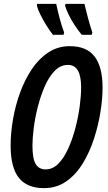

<svg xmlns="http://www.w3.org/2000/svg" viewBox="-20 -964 561 994"><path d="M208 10Q120 10 77.5 -43.5Q35 -97 35 -211Q35 -276 47.5 -347.5Q60 -419 84.5 -486Q109 -553 145.5 -607Q182 -661 231 -693Q280 -725 341 -725Q429 -725 470 -671Q511 -617 511 -510Q511 -453 500 -384Q489 -315 466.5 -245.5Q444 -176 408.5 -118Q373 -60 323 -25Q273 10 208 10ZM216 -87Q253 -87 282 -116.5Q311 -146 333 -194.5Q355 -243 370 -300Q385 -357 392.5 -412.5Q400 -468 400 -512Q400 -628 332 -628Q293 -628 263 -597Q233 -566 211.5 -516.5Q190 -467 175.5 -410Q161 -353 154.5 -300Q148 -247 148 -210Q148 -142 165 -114.5Q182 -87 216 -87ZM403 -784Q385 -806 367 -833Q349 -860 336 -887Q323 -914 317 -934L319 -944H417Q425 -912 434.5 -875Q444 -838 458 -796L455 -784ZM254 -784Q238 -804 220.5 -832Q203 -860 189.5 -887.5Q176 -915 171 -934L172 -944H271Q278 -910 289 -868.5Q300 -827 312 -796L309 -784Z"/></svg>

Font: Noto Sans ExtraCondensed SemiBold
Style: Italic
Weight: 600
Width: 2
Italic angle: -12°
Designer: Monotype Design Team
Foundry: Monotype Imaging Inc.
Version: Version 2.013; ttfautohint (v1.8.4.7-5d5b)